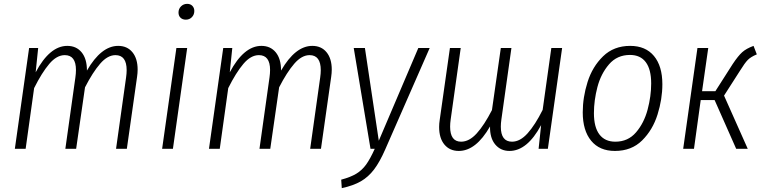

<svg xmlns="http://www.w3.org/2000/svg" viewBox="-20 -772 3979 996"><path d="M694 -411Q694 -393 691 -373L638 0H582L634 -370Q637 -391 637 -408Q637 -486 579 -486Q538 -486 499.5 -441.5Q461 -397 421 -319L375 0H319L371 -370Q374 -391 374 -409Q374 -486 316 -486Q274 -486 235.5 -440.5Q197 -395 157 -315L113 0H57L131 -523H178L165 -397Q238 -534 329 -534Q376 -534 403.5 -500.5Q431 -467 431 -406Q505 -534 593 -534Q640 -534 667 -501Q694 -468 694 -411Z M951 -523 877 0H821L895 -523ZM906 -707Q906 -726 919 -739Q932 -752 951 -752Q968 -752 978 -741.5Q988 -731 988 -715Q988 -696 975.5 -683Q963 -670 944 -670Q927 -670 916.5 -680Q906 -690 906 -707Z M1701 -411Q1701 -393 1698 -373L1645 0H1589L1641 -370Q1644 -391 1644 -408Q1644 -486 1586 -486Q1545 -486 1506.5 -441.5Q1468 -397 1428 -319L1382 0H1326L1378 -370Q1381 -391 1381 -409Q1381 -486 1323 -486Q1281 -486 1242.5 -440.5Q1204 -395 1164 -315L1120 0H1064L1138 -523H1185L1172 -397Q1245 -534 1336 -534Q1383 -534 1410.5 -500.5Q1438 -467 1438 -406Q1512 -534 1600 -534Q1647 -534 1674 -501Q1701 -468 1701 -411Z M1978 4Q1950 68 1920.5 107Q1891 146 1852 168.5Q1813 191 1753 204L1750 160Q1799 147 1828.5 129Q1858 111 1879 82Q1900 53 1924 0H1902L1815 -523H1873L1945 -42L2150 -523H2209Z M2896 -523 2822 0H2774L2787 -123Q2715 11 2623 11Q2577 11 2549 -22.5Q2521 -56 2522 -116Q2449 11 2360 11Q2313 11 2285.5 -22Q2258 -55 2258 -113Q2258 -131 2261 -150L2314 -523H2370L2318 -153Q2315 -132 2315 -115Q2315 -37 2372 -37Q2414 -37 2453 -80Q2492 -123 2532 -201L2578 -523H2633L2581 -153Q2578 -132 2578 -115Q2578 -37 2636 -37Q2678 -37 2717 -80.5Q2756 -124 2795 -202L2840 -523Z M3003 -189Q3003 -267 3028 -346.5Q3053 -426 3108.5 -480Q3164 -534 3249 -534Q3329 -534 3372.5 -481.5Q3416 -429 3416 -335Q3416 -258 3391 -178Q3366 -98 3311 -43.5Q3256 11 3170 11Q3090 11 3046.5 -42Q3003 -95 3003 -189ZM3358 -339Q3358 -412 3330 -449.5Q3302 -487 3248 -487Q3181 -487 3139 -438Q3097 -389 3079 -320Q3061 -251 3061 -185Q3061 -112 3089.5 -74.5Q3118 -37 3172 -37Q3238 -37 3279.5 -85.5Q3321 -134 3339.5 -203.5Q3358 -273 3358 -339Z M3906 -490Q3875 -477 3859.5 -461.5Q3844 -446 3818 -404L3736 -276L3859 0H3799L3687 -253H3615L3580 0H3524L3598 -523H3654L3622 -299H3691L3781 -440Q3809 -482 3830 -501Q3851 -520 3889 -534Z"/></svg>

Font: Fira Sans Condensed Light
Style: Italic
Weight: 300
Width: 3
Italic angle: -8°
Designer: Carrois Corporate & Edenspiekermann AG
Foundry: Carrois Corporate GbR & Edenspiekermann AG
Version: Version 4.203